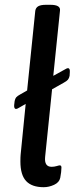

<svg xmlns="http://www.w3.org/2000/svg" viewBox="-20 -773 333 800"><path d="M271 -473 270 -457Q268 -447 263 -441Q258 -435 245 -428L197 -401L168 -119Q164 -78 195 -78Q206 -78 216 -81Q226 -84 229 -84Q236 -84 236 -75Q236 -58 231 -32Q227 -13 205.5 -3Q184 7 162 7Q113 7 89 -18.5Q65 -44 65 -100Q65 -119 66 -129L87 -340L59 -324Q51 -319 47 -319Q38 -319 39 -335L41 -352Q43 -362 47.5 -367.5Q52 -373 65 -380L93 -396L127 -728Q129 -741 139.5 -747Q150 -753 172 -753H190Q233 -753 230 -729L202 -457L251 -484Q259 -489 263 -489Q272 -489 271 -473Z"/></svg>

Font: Asap-MediumItalic
Style: Italic
Weight: 500
Italic angle: -6°
Designer: Pablo Cosgaya
Foundry: Omnibus-Type
Version: Version 2.000; ttfautohint (v1.8)